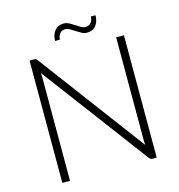

<svg xmlns="http://www.w3.org/2000/svg" viewBox="-123 -966 1001 1073"><g transform="rotate(-15 378.0 -429.0)"><path d="M130 -707.5Q137 -707.5 141 -705.8Q145 -704 149.5 -698L607.5 -85Q606 -100 606 -114V-707.5H651V0H626.5Q615 0 608 -10L148 -624Q149.5 -609 149.5 -595.5V0H105V-707.5H130ZM456 -808Q477 -808 488 -821.8Q499 -835.5 499.5 -857H526.5Q526.5 -839.5 522 -824.8Q517.5 -810 509 -798.8Q500.5 -787.5 487.2 -781.2Q474 -775 457 -775Q440.5 -775 425.5 -783Q410.5 -791 396.5 -800.2Q382.5 -809.5 369.2 -817.5Q356 -825.5 342.5 -825.5Q321.5 -825.5 310.8 -811.5Q300 -797.5 299 -776.5H271Q271 -793.5 275.8 -808.5Q280.5 -823.5 289.5 -834.8Q298.5 -846 311.5 -852.2Q324.5 -858.5 341.5 -858.5Q358.5 -858.5 373.5 -850.5Q388.5 -842.5 402.5 -833.2Q416.5 -824 429.5 -816Q442.5 -808 456 -808Z"/></g></svg>

Font: Lato Light
Style: Regular
Weight: 300
Designer: Lukasz Dziedzic
Foundry: Lukasz Dziedzic
Version: Version 1.104; Western+Polish opensource